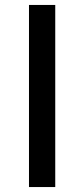

<svg xmlns="http://www.w3.org/2000/svg" viewBox="-20 -755 340 775"><path d="M97 0V-735H203V0Z"/></svg>

Font: Iosevka Aile Semibold
Style: Regular
Weight: 600
Designer: Belleve Invis
Foundry: Belleve Invis
Version: Version 31.1.0; ttfautohint (v1.8.4)